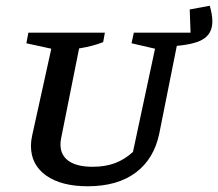

<svg xmlns="http://www.w3.org/2000/svg" viewBox="-20 -641 761 670"><path d="M286 9Q194 9 141 -28.5Q88 -66 88 -132Q88 -149 92 -167L159 -471L72 -490L79 -527H346L340 -494Q305 -480 256 -472L194 -162Q192 -153 191.5 -147.5Q191 -142 191 -137Q191 -99 220 -79Q249 -59 303 -59Q348 -59 382 -72Q416 -85 444 -111L521 -471L439 -490L447 -527H645L642 -608L712 -621Q721 -590 721 -566Q721 -527 693 -507Q665 -487 597 -481L536 -176Q518 -87 454 -39Q390 9 286 9Z"/></svg>

Font: Piazzolla SC Medium
Style: Italic
Weight: 500
Italic angle: -11.3°
Designer: Juan Pablo del Peral
Foundry: Huerta Tipografica
Version: Version 1.330